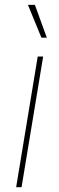

<svg xmlns="http://www.w3.org/2000/svg" viewBox="-20 -775 246 795"><path d="M46.9 0 136.2 -541H158.7L69.3 0ZM151.4 -619.1 95.7 -754.9H124.5L173.8 -619.1Z"/></svg>

Font: Inter 17pt Thin
Style: Italic
Weight: 250
Italic angle: -9.3988°
Version: Version 4.001;git-66647c0bb